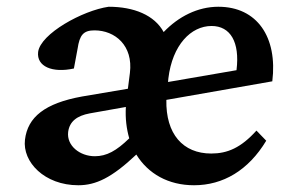

<svg xmlns="http://www.w3.org/2000/svg" viewBox="-20 -540 848 569"><path d="M212 9C264 9 311 -13 384 -82C419 -25 479 9 555 9C641 9 716 -35 769 -123L740 -153C694 -102 654 -85 606 -85C522 -85 471 -143 473 -244L787 -299C803 -430 742 -520 627 -520C566 -520 509 -491 465 -445C438 -495 377 -520 302 -520C225 -509 100 -440 93 -386C88 -343 135 -323 199 -337L210 -396C216 -436 227 -450 260 -450C321 -450 375 -405 365 -324L359 -277L223 -254C113 -234 62 -193 54 -126C46 -60 112 9 212 9ZM182 -149C186 -180 208 -197 246 -204L353 -223C351 -189 355 -158 363 -130C325 -93 296 -77 261 -77C217 -77 177 -108 182 -149ZM478 -297 479 -308C491 -407 546 -463 607 -463C663 -463 691 -415 681 -333V-332Z"/></svg>

Font: TPK Tissa Web SemiBold
Style: Italic
Weight: 600
Italic angle: -7°
Designer: Jacques Le Bailly, Suppakit Chalermlarp | Katatrad Co.,Ltd.
Foundry: Jacques Le Bailly, Cadson Demak Co.,Ltd.
Version: Version 5.000;Glyphs 3.1.2 (3151)